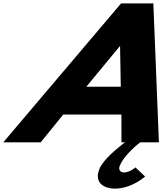

<svg xmlns="http://www.w3.org/2000/svg" viewBox="-70 -845 964 1140"><path d="M520.4 158C485.2 245 554.5 275 611.7 275C712.9 275 791.5 203 791.5 203L734.1 149C734.1 149 700 179 665.9 179C647.2 179 630.8 165 640.9 140C669.2 70 762.4 0 762.4 0H873.5L840.5 -825H649.1L-50.5 0H171.7L305.5 -165H650.9L651.3 0H672.2C624.7 36 542.6 103 520.4 158ZM647.1 -330H442.5L640.7 -570H642.9Z"/></svg>

Font: Hussar
Style: BdWideOblFour
Weight: 700
Foundry: Cannot Into Space Fonts
Version: Version 2.00